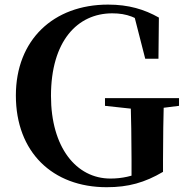

<svg xmlns="http://www.w3.org/2000/svg" viewBox="-20 -779 797 818"><path d="M434.5 18.6C527.1 18.6 596.7 -1.1 674.5 -46.8V-96.6C674.5 -193.8 676.2 -277.6 678.2 -360.8H536.4C538.7 -271.5 540.4 -188.1 540.4 -100.3V-18.2L588.8 -48.4C543.9 -28.4 500.3 -18.3 450.3 -18.3C304.9 -18.3 197.2 -151 197.2 -370.5C197.2 -603.2 309.2 -722.2 458.4 -722.2C520.5 -722.2 563.8 -705.2 619.8 -660.8V-701.2L547.6 -728.4L598.7 -528.9H655.1L656.9 -704.1C594.9 -739.2 527.8 -759.4 440.4 -759.4C207 -759.4 47.6 -608.4 47.6 -372.2C47.6 -131 203.7 18.6 434.5 18.6ZM427.3 -328.1 566.6 -313H622.6L742.7 -328.1V-360.8H427.3Z"/></svg>

Font: Source Han Serif CN VF
Style: Regular
Weight: 250
Designer: Ryoko NISHIZUKA 西塚涼子 (kana & ideographs); Frank Grießhammer (Latin, Greek & Cyrillic); Wenlong ZHANG 张文龙 (bopomofo); San
Foundry: Adobe
Version: Version 2.002;hotconv 1.1.0;makeotfexe 2.6.0